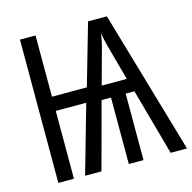

<svg xmlns="http://www.w3.org/2000/svg" viewBox="-105 -819 924 924"><g transform="rotate(-15 357.5 -357.0)"><path d="M506.8 -713.9 714.8 0H633.3L541.5 -331.1H498V0H424.8V-331.1H377.9L288.6 0H207L303.2 -337.9H151.4V0H73.7V-713.9H151.4V-408.7H325.2L413.1 -713.9ZM458.5 -643.6Q457 -633.3 455.3 -623.3Q453.6 -613.3 451.7 -603.5Q449.7 -593.8 447.3 -584.5Q444.8 -575.2 442.4 -566.4L396.5 -398.4H521.5L475.1 -567.4Q472.7 -576.2 470.5 -585.2Q468.3 -594.2 466.1 -603.8Q463.9 -613.3 461.9 -623.3Q460 -633.3 458.5 -643.6Z"/></g></svg>

Font: Open Sans Condensed
Style: Regular
Weight: 400
Width: 3
Designer: Monotype Design Team
Foundry: Monotype Imaging Inc.
Version: Version 3.000